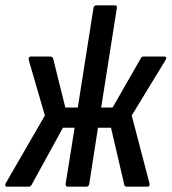

<svg xmlns="http://www.w3.org/2000/svg" viewBox="-39 -703 647 723"><path d="M-13 0Q-18 0 -19 -4Q-20 -8 -18 -12L130 -268L69 -478Q68 -483 70 -486.5Q72 -490 76 -490H150Q158 -490 161 -483L207 -298H254L313 -673Q315 -683 324 -683H393Q403 -683 401 -673L342 -298H385L491 -483Q493 -490 502 -490H580Q586 -490 587 -486.5Q588 -483 585 -478L457 -268L524 -12Q526 -8 523.5 -4Q521 0 516 0H439Q430 0 429 -7L379 -222H330L297 -10Q295 0 286 0H216Q208 0 208 -10L242 -222H198L80 -7Q76 0 69 0Z"/></svg>

Font: Sofia Sans Condensed SemiBold
Style: Italic
Weight: 600
Italic angle: -9°
Version: Version 4.100